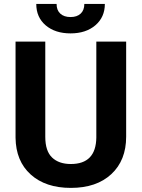

<svg xmlns="http://www.w3.org/2000/svg" viewBox="-20 -916 698 946"><path d="M56.6 0ZM601.6 -710.9V-242.7Q601.6 -126 528.6 -58.1Q455.6 9.8 329.1 9.8Q204.6 9.8 131.3 -56.2Q58.1 -122.1 56.6 -237.3V-710.9H203.1V-241.7Q203.1 -171.9 236.6 -139.9Q270 -107.9 329.1 -107.9Q452.6 -107.9 454.6 -237.8V-710.9ZM496.6 -896.5Q496.6 -831.5 450 -791.5Q403.3 -751.5 327.6 -751.5Q252 -751.5 205.3 -791Q158.7 -830.6 158.7 -896.5H258.8Q258.8 -865.7 277.1 -848.9Q295.4 -832 327.6 -832Q359.4 -832 377.4 -848.9Q395.5 -865.7 395.5 -896.5Z"/></svg>

Font: Roboto
Style: Bold
Weight: 700
Designer: Google
Version: Version 2.134; 2016; ttfautohint (v1.6)